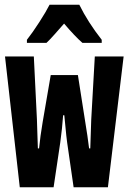

<svg xmlns="http://www.w3.org/2000/svg" viewBox="-20 -786 540 806"><path d="M63 0H205L233 -188Q237 -216 240 -245.5Q243 -275 245 -302H250Q253 -274 255.5 -245.5Q258 -217 262 -187L289 0H433L499 -549H378L363 -284Q362 -255 361 -223Q360 -191 359 -163H354Q351 -188 347 -215.5Q343 -243 338 -273L307 -471H193L159 -273Q149 -214 144 -163H139Q138 -190 137 -222Q136 -254 135 -285L122 -549H1ZM93 -606H175Q189 -619 208 -640.5Q227 -662 249 -687Q295 -633 326 -606H407V-619Q349 -693 313 -766H188Q174 -738 145 -693Q116 -648 93 -619Z"/></svg>

Font: Noto Sans Mono Condensed Extra
Style: Regular
Weight: 800
Width: 3
Designer: Monotype Design Team
Foundry: Monotype Imaging Inc.
Version: Version 1.900